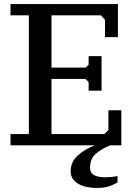

<svg xmlns="http://www.w3.org/2000/svg" viewBox="-20 -720 685 951"><path d="M564 -700V-536H500V-622L480 -644H235V-385H404L419 -400V-442H483V-271H419V-313L404 -329H235V-56H497L517 -76V-174H581V0H525Q479 19 452.5 43.5Q426 68 426 110Q426 137 446 147.5Q466 158 499 158Q533 158 562 152V183Q546 194 521 202.5Q496 211 459 211Q433 211 409.5 206Q386 201 368.5 191Q351 181 340.5 165.5Q330 150 330 128Q330 82 364.5 50.5Q399 19 450 0H32V-56H123V-644H32V-700Z"/></svg>

Font: PT Serif Caption
Style: Regular
Weight: 400
Designer: A.Korolkova, O.Umpeleva, V.Yefimov
Foundry: ParaType Ltd
Version: Version 1.000W OFL